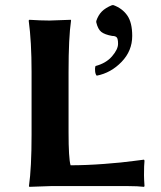

<svg xmlns="http://www.w3.org/2000/svg" viewBox="-20 -725 628 748"><path d="M355 -638.2C359.2 -620.3 365.7 -607.8 374.5 -600.8C383.3 -593.8 397.5 -588.5 417 -585C425.5 -585 431.4 -583.1 434.8 -579.3C438.2 -575.6 439.9 -567.2 439.9 -554.2C439.9 -539.9 432.1 -523.7 416.5 -505.6C400.9 -487.5 379.4 -474.9 352.1 -467.8C350.1 -461.6 349.6 -454.5 350.6 -446.5C351.6 -438.6 353.7 -433.1 356.9 -430.2C393.7 -437.3 425.9 -455.2 453.6 -483.9C481.3 -512.5 495.1 -546.2 495.1 -585C495.1 -619.8 488.7 -646.4 475.8 -664.8C463 -683.2 445 -696.6 421.9 -705.1H417C399.7 -698.2 386.3 -689.9 376.7 -680.2C367.1 -670.4 359.9 -658 355 -643.1ZM247.1 -210V-444.8C247.1 -534 250.3 -600.7 256.8 -645L255.9 -647.9L172.9 -645C150.1 -645 123.9 -646 94.2 -647.9L91.8 -645C99.3 -590.3 103 -523.6 103 -444.8V-200.2C103 -114.3 99.6 -47.5 92.8 0L94.2 2.9L176.8 0H481C504.7 0 524.7 1 541 2.9L543 0C541.7 -18.9 541 -32.9 541 -42C541 -69.7 541.7 -88.7 543 -99.1L541 -103L499 -97.7C471.4 -93.8 433.7 -90 386 -86.4C338.3 -82.8 294.6 -81.1 254.9 -81.1C249.7 -99.3 247.1 -142.3 247.1 -210Z"/></svg>

Font: Linux Biolinum G
Style: Bold
Weight: 700
Designer: Philipp H. Poll
Foundry: Philipp H. Poll
Version: Version 1.1.0